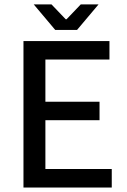

<svg xmlns="http://www.w3.org/2000/svg" viewBox="-20 -839 567 859"><path d="M85 0V-655.3H469.7V-572.8H183.1V-383.8H425.3V-301.3H183.1V-83H480V0ZM227.1 -705.1 130.9 -819.3H210.4L273.9 -752.9H277.8L341.3 -819.3H420.9L324.7 -705.1Z"/></svg>

Font: Varta Light SemiBold
Style: Regular
Weight: 600
Version: Version 1.004